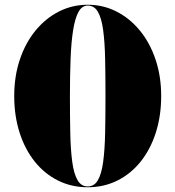

<svg xmlns="http://www.w3.org/2000/svg" viewBox="-20 -780 740 810"><path d="M350 10Q281.5 10 224.5 -18.5Q167.5 -47 126.2 -98.8Q85 -150.5 62.5 -221Q40 -291.5 40 -375Q40 -458.5 63.8 -529Q87.5 -599.5 130 -651.2Q172.5 -703 228.8 -731.5Q285 -760 350 -760Q415 -760 471.2 -731.5Q527.5 -703 570 -651.2Q612.5 -599.5 636.2 -529Q660 -458.5 660 -375Q660 -291.5 637.5 -221Q615 -150.5 573.8 -98.8Q532.5 -47 475.5 -18.5Q418.5 10 350 10ZM350 6.5Q378 6.5 393.2 -20.2Q408.5 -47 415.2 -97.2Q422 -147.5 423.5 -217.8Q425 -288 425 -375Q425 -462 423.5 -532.2Q422 -602.5 415.2 -652.8Q408.5 -703 393.2 -729.8Q378 -756.5 350 -756.5Q326 -756.5 311.2 -729.8Q296.5 -703 288.5 -652.8Q280.5 -602.5 277.8 -532.2Q275 -462 275 -375Q275 -288 276.5 -217.8Q278 -147.5 284.8 -97.2Q291.5 -47 307 -20.2Q322.5 6.5 350 6.5Z"/></svg>

Font: Bodoni Moda 48pt Black
Style: Regular
Weight: 900
Designer: Owen Earl
Foundry: indestructible type
Version: Version 2.004